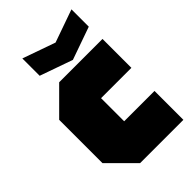

<svg xmlns="http://www.w3.org/2000/svg" viewBox="-230 -855 940 940"><g transform="rotate(-45 240.0 -385.0)"><path d="M30 -130V-430L160 -560H460V-360H250V-200H460V0H160ZM455 -770V-650L285 -590L115 -650V-770L285 -710Z"/></g></svg>

Font: Tektur SemiCondensed Black
Style: Regular
Weight: 900
Width: 4
Designer: Adam Jagosz
Foundry: Adam Jagosz
Version: Version 1.005;gftools[0.9.30]